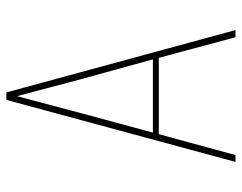

<svg xmlns="http://www.w3.org/2000/svg" viewBox="-100 -676 775 616"><g transform="rotate(-90 288.0 -367.5)"><path d="M77 0H99L166 -246H411L477 0H500L300 -735H276L243 -613ZM171 -265 232 -490Q246 -543 260 -595.5Q274 -648 288 -701Q302 -648 316 -595.5Q330 -543 344 -490L406 -265Z"/></g></svg>

Font: Iosevka Sparkle Thin
Style: Regular
Weight: 100
Designer: Belleve Invis
Foundry: Belleve Invis
Version: Version 4.5.0; ttfautohint (v1.8.3)